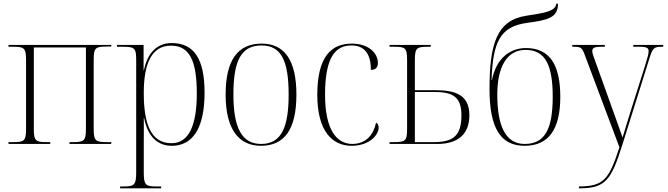

<svg xmlns="http://www.w3.org/2000/svg" viewBox="-20 -779 3613 1039"><path d="M26 0H252V-10H237C173 -10 163 -15 163 -83V-522H445V-83C445 -16 435 -10 373 -10H356V0H582V-10H559C497 -10 487 -16 487 -83V-453C487 -521 496 -527 559 -527H582V-536H26V-526H51C111 -526 121 -520 121 -452V-83C121 -15 111 -10 50 -10H26Z M630 240H852V230H827C767 230 758 222 758 152V7C758 -51 759 -104 758 -140H760C779 -43 830 10 910 10C1020 10 1087 -81 1087 -277C1087 -462 1029 -546 909 -546C827 -546 777 -489 759 -399H757V-536H613V-526H642C710 -526 717 -519 717 -452V152C717 222 708 230 648 230H630ZM908 -4C798 -4 758 -105 758 -276C758 -436 801 -532 905 -532C1005 -532 1045 -452 1045 -274C1045 -96 1000 -4 908 -4Z M1392 10C1518 10 1584 -77 1584 -267C1584 -455 1518 -543 1396 -543C1266 -543 1201 -453 1201 -267C1201 -78 1273 10 1392 10ZM1393 0C1289 0 1243 -87 1243 -267C1243 -451 1285 -533 1395 -533C1500 -533 1542 -454 1542 -267C1542 -91 1503 0 1393 0Z M1883 10C1980 10 2029 -50 2029 -88C2029 -101 2025 -110 2015 -115C2001 -50 1962 -1 1887 0C1800 0 1739 -79 1739 -267C1739 -473 1797 -533 1882 -533C1958 -533 1987 -480 1987 -401C2010 -401 2025 -412 2025 -438C2025 -494 1972 -543 1884 -543C1776 -543 1697 -477 1697 -266C1697 -69 1778 10 1883 10Z M2088 0H2347C2461 0 2520 -55 2520 -156C2520 -268 2440 -291 2336 -291H2225V-452C2225 -520 2235 -526 2295 -526H2311V-536H2088V-526H2112C2174 -526 2183 -520 2183 -452V-83C2183 -16 2174 -10 2111 -10H2088ZM2330 -10H2225V-281H2336C2437 -281 2477 -248 2477 -155C2477 -51 2438 -10 2330 -10Z M2819 10C2951 10 3012 -82 3012 -255C3012 -431 2953 -519 2826 -519C2742 -519 2666 -466 2642 -346H2640C2647 -548 2684 -635 2831 -655C2952 -671 2998 -685 3000 -759H2991C2984 -718 2932 -710 2829 -694C2668 -670 2629 -541 2629 -297C2629 -82 2691 10 2819 10ZM2819 0C2715 0 2671 -99 2671 -267C2671 -412 2720 -509 2824 -509C2932 -509 2971 -425 2971 -256C2971 -86 2932 0 2819 0Z M3113 230V240H3117C3259 240 3288 193 3348 4L3494 -462C3512 -520 3518 -526 3564 -526H3569V-536H3407V-526H3440C3483 -526 3490 -518 3490 -501C3490 -488 3483 -464 3474 -434L3396 -188C3378 -129 3361 -76 3349 -35C3334 -80 3307 -151 3279 -231L3209 -426C3193 -470 3185 -490 3185 -502C3185 -519 3194 -526 3237 -526H3253V-536H3077V-526H3082C3126 -526 3130 -522 3148 -472L3332 18C3275 194 3246 229 3113 230Z"/></svg>

Font: Noto Serif Display SemiCondensed ExtraLight
Style: Regular
Weight: 200
Width: 4
Designer: Monotype Design Team
Foundry: Monotype Imaging Inc.
Version: Version 2.009